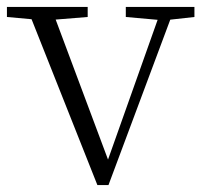

<svg xmlns="http://www.w3.org/2000/svg" viewBox="-28 -528 584 554"><path d="M253 6H285L477 -508H440L281 -60L276 -48H291L119 -508H49ZM-8 -479 91 -470H114L225 -479V-508H-8ZM335 -479 436 -470H452L533 -479V-508H335Z"/></svg>

Font: Source Han Serif CN VF
Style: Regular
Weight: 250
Designer: Ryoko NISHIZUKA 西塚涼子 (kana & ideographs); Frank Grießhammer (Latin, Greek & Cyrillic); Wenlong ZHANG 张文龙 (bopomofo); San
Foundry: Adobe
Version: Version 2.002;hotconv 1.1.0;makeotfexe 2.6.0